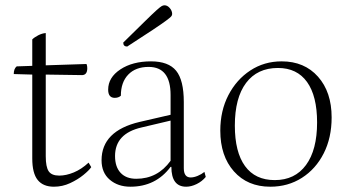

<svg xmlns="http://www.w3.org/2000/svg" viewBox="-20 -694 1309 726"><path d="M184 12Q143 12 122.5 -13.5Q102 -39 102 -95V-412L32 -414Q32 -434 43 -443L102 -445V-545Q110 -553 124.5 -560.5Q139 -568 153 -569V-447L307 -452Q309 -447 309.5 -443Q310 -439 310 -436Q310 -411 291 -410L153 -412V-103Q153 -63 164 -46.5Q175 -30 204 -30Q230 -30 259 -42Q288 -54 315 -79L325 -62Q317 -50 295.5 -32.5Q274 -15 245 -1.5Q216 12 184 12Z M473 12Q426 12 395 -14.5Q364 -41 364 -88Q364 -199 508 -233L625 -260V-335Q625 -441 542 -441Q493 -441 465 -412Q437 -383 437 -332Q428 -324 414 -324Q389 -324 389 -355Q389 -401 435 -431.5Q481 -462 551 -462Q617 -462 646 -426.5Q675 -391 675 -308V-58Q675 -23 701 -23Q713 -23 727.5 -29Q742 -35 753 -44L758 -25Q744 -8 723.5 2Q703 12 684 12Q628 12 628 -63H625Q569 12 473 12ZM495 -18Q576 -18 625 -86V-238L515 -212Q415 -189 415 -104Q415 -63 436 -40.5Q457 -18 495 -18ZM461 -518Q446 -518 446 -533Q498 -584 527.5 -613Q557 -642 571.5 -655Q586 -668 591.5 -671Q597 -674 602 -674Q613 -674 622 -663.5Q631 -653 631 -641Q631 -636 627 -631.5Q623 -627 607.5 -615.5Q592 -604 557.5 -581Q523 -558 461 -518Z M1002 12Q916 12 864.5 -46Q813 -104 813 -200Q813 -275 843.5 -334Q874 -393 926.5 -427.5Q979 -462 1045 -462Q1131 -462 1182.5 -404Q1234 -346 1234 -250Q1234 -173 1204 -114Q1174 -55 1121.5 -21.5Q1069 12 1002 12ZM1019 -13Q1095 -13 1137 -70Q1179 -127 1179 -231Q1179 -331 1141 -384Q1103 -437 1031 -437Q953 -437 910.5 -380.5Q868 -324 868 -219Q868 -119 906.5 -66Q945 -13 1019 -13Z"/></svg>

Font: Petrona ExtraLight
Style: Regular
Weight: 200
Designer: Ringo R. Seeber
Foundry: Ringo R. Seeber
Version: Version 2.001; ttfautohint (v1.8.3)